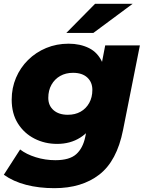

<svg xmlns="http://www.w3.org/2000/svg" viewBox="-32 -779 757 1002"><path d="M252 203Q171 203 104 185.5Q37 168 -12 133L73 1Q105 26 154.5 41.5Q204 57 257 57Q331 57 366 25.5Q401 -6 413 -65L430 -149L468 -290L498 -443L517 -542H698L610 -100Q578 61 486.5 132Q395 203 252 203ZM266 -28Q202 -28 148 -55.5Q94 -83 61.5 -134.5Q29 -186 29 -259Q29 -320 51.5 -373Q74 -426 114.5 -466Q155 -506 209 -528.5Q263 -551 326 -551Q386 -551 432.5 -528Q479 -505 502.5 -452Q526 -399 514 -308Q504 -219 471.5 -156.5Q439 -94 387 -61Q335 -28 266 -28ZM322 -180Q360 -180 388.5 -196Q417 -212 433.5 -241.5Q450 -271 450 -310Q450 -350 423.5 -374.5Q397 -399 349 -399Q311 -399 282 -382.5Q253 -366 236.5 -336.5Q220 -307 220 -268Q220 -228 247.5 -204Q275 -180 322 -180ZM314 -607 464 -759H660L455 -607Z"/></svg>

Font: Montserrat Thin ExtraBold
Style: Italic
Weight: 800
Italic angle: -11.3°
Version: Version 9.000